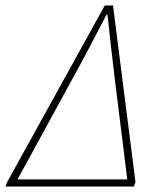

<svg xmlns="http://www.w3.org/2000/svg" viewBox="-62 -680 562 700"><path d="M-42 0 -36 -16 320 -660H350L432 -16L426 0ZM2 -26H402L356 -396Q349 -455 342.5 -511.5Q336 -568 330 -626H326Q296 -568 266.5 -512Q237 -456 204 -396Z"/></svg>

Font: Source Sans Variable
Style: Italic
Weight: 200
Italic angle: -11°
Designer: Paul D. Hunt
Foundry: Adobe Systems Incorporated
Version: Version 3.006;hotconv 1.0.111;makeotfexe 2.5.65597